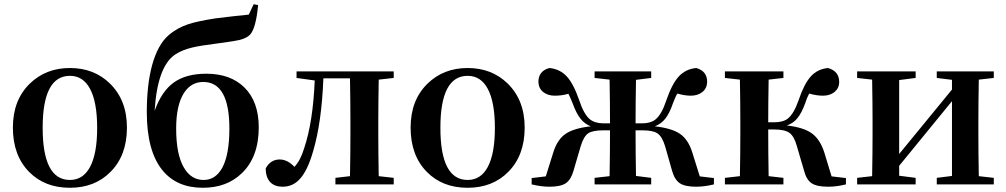

<svg xmlns="http://www.w3.org/2000/svg" viewBox="-20 -873 4765 909"><path d="M118 -59Q41 -137 41 -269Q41 -399 121 -477Q197 -551 311 -551Q425 -551 500 -478Q581 -399 581 -269Q581 -137 503 -59Q429 16 310.5 16Q192 16 118 -59ZM311 -21Q373 -21 406 -82Q440 -145 440 -267.5Q440 -390 406 -453Q373 -514 311 -514Q182 -514 182 -268Q182 -21 311 -21Z M940 16Q817 16 749 -67Q675 -158 675 -342Q675 -471 700 -564Q727 -662 778 -706Q818 -741 873 -759Q916 -773 1000 -786Q1029 -790 1092 -797Q1138 -801 1158 -804L1181 -853L1202 -849Q1192 -740 1164 -709Q1149 -693 1115 -684Q1094 -679 1037 -671Q1022 -669 1014 -668Q927 -657 890 -648Q840 -636 808 -614Q725 -557 712 -348Q745 -441 803 -482.5Q861 -524 957 -524Q1071 -524 1137 -459Q1205 -392 1205 -270Q1205 -130 1125 -53Q1054 16 940 16ZM944 -21Q1001 -21 1033 -80Q1066 -143 1066 -264Q1066 -485 942 -485Q885 -485 851 -433Q814 -375 814 -265Q814 -141 851 -79Q885 -21 944 -21Z M1318 11Q1281 11 1260 -10Q1238 -33 1238 -76Q1261 -118 1304 -118Q1341 -118 1374 -83Q1403 -114 1420 -171Q1462 -296 1470 -492L1384 -504V-535H1844V-504L1773 -496Q1771 -382 1771 -300V-235Q1771 -153 1773 -39L1844 -31V0H1568V-31L1637 -39Q1639 -153 1639 -235V-300Q1639 -388 1637 -502H1511Q1503 -295 1463 -159Q1436 -63 1397 -23Q1365 11 1318 11Z M2001 -59Q1924 -137 1924 -269Q1924 -399 2004 -477Q2080 -551 2194 -551Q2308 -551 2383 -478Q2464 -399 2464 -269Q2464 -137 2386 -59Q2312 16 2193.5 16Q2075 16 2001 -59ZM2194 -21Q2256 -21 2289 -82Q2323 -145 2323 -267.5Q2323 -390 2289 -453Q2256 -514 2194 -514Q2065 -514 2065 -268Q2065 -21 2194 -21Z M2581 11Q2543 11 2497 0V-30L2564 -38L2600 -153Q2619 -213 2658 -239.5Q2697 -266 2777 -275Q2748 -286 2728 -311.5Q2708 -337 2691 -384Q2680 -412 2671 -429Q2640 -420 2607 -420Q2573 -420 2551.5 -437.5Q2530 -455 2529 -485Q2529 -537 2581 -551Q2631 -546 2663 -511.5Q2695 -477 2722 -399Q2744 -332 2773 -308Q2797 -289 2838 -289H2868Q2868 -384 2866 -496L2795 -504V-535H3063V-504L2991 -495Q2989 -383 2989 -289H3019Q3061 -289 3084 -308Q3113 -332 3135 -399Q3162 -477 3194 -511.5Q3226 -546 3276 -551Q3328 -537 3328 -485Q3327 -455 3305.5 -437.5Q3284 -420 3250 -420Q3222 -420 3187 -430Q3177 -414 3166 -384Q3150 -337 3130 -311.5Q3110 -286 3080 -275Q3160 -266 3199 -239.5Q3238 -213 3257 -153L3293 -38L3360 -30V0Q3314 11 3276 11Q3223 11 3198.5 -5.5Q3174 -22 3162 -64L3129 -180Q3115 -227 3092 -242Q3071 -256 3020 -256H2989Q2989 -152 2991 -40L3063 -31V0H2795V-31L2866 -39Q2868 -153 2868 -256H2837Q2786 -256 2765 -242Q2743 -227 2729 -180L2695 -64Q2683 -22 2658.5 -5.5Q2634 11 2581 11Z M3901 11Q3847 11 3822.5 -5.5Q3798 -22 3787 -64L3753 -180Q3740 -228 3717.5 -244Q3695 -260 3646 -260H3617Q3617 -153 3619 -39L3689 -31V0H3412V-31L3483 -39Q3485 -153 3485 -235V-300Q3485 -382 3483 -496L3412 -504V-535H3689V-504L3619 -496Q3617 -384 3617 -294H3644Q3687 -294 3709 -311Q3738 -333 3761 -399Q3787 -476 3818.5 -511Q3850 -546 3900 -551Q3953 -536 3953 -485Q3953 -456 3931.5 -438Q3910 -420 3876 -420Q3846 -420 3811 -430Q3800 -410 3792 -384Q3775 -337 3754 -312Q3735 -289 3705 -279Q3784 -270 3823 -242Q3862 -214 3882 -153L3917 -38L3985 -30V0Q3941 11 3901 11Z M4038 0V-31L4109 -39Q4111 -153 4111 -235V-300Q4111 -382 4109 -496L4038 -504V-535H4315V-504L4237 -494V-144L4487 -449V-495L4415 -504V-535H4685V-504L4614 -496Q4612 -382 4612 -300V-235Q4612 -153 4614 -39L4685 -31V0H4415V-31L4487 -40V-394L4237 -88V-41L4315 -31V0Z"/></svg>

Font: GenRyuMin TW B
Style: Regular
Weight: 700
Version: Version 1.501;PS 1;hotconv 16.6.51;makeotf.lib2.5.65220